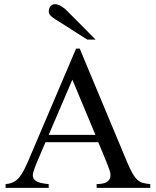

<svg xmlns="http://www.w3.org/2000/svg" viewBox="-20 -914 759 934"><path d="M450.2 0V-18.6Q484.9 -19 499.5 -28.6Q514.2 -38.1 516.6 -53.2Q519 -68.4 512.5 -87.6Q505.9 -106.9 497.6 -127L458 -222.2H201.2L156.2 -116.7Q147 -94.2 142.1 -77.1Q137.2 -60.1 142.3 -47.9Q147.5 -35.6 164.8 -28.6Q182.1 -21.5 216.8 -18.6V0H7.3V-18.6Q28.3 -20 43.9 -27.6Q59.6 -35.2 72 -49.3Q84.5 -63.5 95.2 -84.2Q106 -105 117.7 -131.8L350.1 -677.7H367.7L597.7 -127Q612.3 -92.3 624 -71.5Q635.7 -50.8 648.2 -39.6Q660.6 -28.3 675.5 -24.2Q690.4 -20 710.9 -18.6V0ZM332 -526.4 216.8 -257.8H444.3ZM404.8 -721.2 260.7 -813Q254.4 -816.9 246.8 -821.5Q239.3 -826.2 232.7 -831.8Q226.1 -837.4 221.7 -843.5Q217.3 -849.6 217.3 -856Q217.3 -873.5 225.6 -883.5Q233.9 -893.6 248.5 -893.6Q261.2 -893.6 277.1 -884.3Q293 -875 306.6 -860.8L445.3 -721.2Z"/></svg>

Font: Doulos SIL Compact
Style: Regular
Weight: 400
Designer: Walt Agee, Victor Gaultney, Peter Martin, Debbi Hosken
Foundry: SIL International
Version: Version 4.110; 2011; Maintenance release ; LnSpcTght